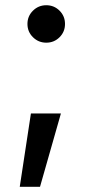

<svg xmlns="http://www.w3.org/2000/svg" viewBox="-20 -537 341 731"><path d="M55.2 174.3 97.7 -105H211.9L132.3 174.3ZM156.2 -374.5Q126.5 -374.5 105.5 -395.3Q84.5 -416 84.5 -445.8Q84.5 -475.6 105.5 -496.3Q126.5 -517.1 156.2 -517.1Q186 -517.1 206.8 -496.3Q227.5 -475.6 227.5 -445.8Q227.5 -416 206.8 -395.3Q186 -374.5 156.2 -374.5Z"/></svg>

Font: Inter 17pt Medium
Style: Regular
Weight: 500
Version: Version 4.001;git-66647c0bb